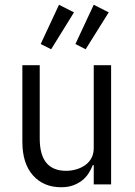

<svg xmlns="http://www.w3.org/2000/svg" viewBox="-20 -775 568 807"><path d="M195 -568 151 -590 228 -755 291 -723ZM340 -568 297 -590 374 -755 437 -723ZM374 -81H370Q363 -63 352 -46Q341 -29 325 -16.5Q309 -4 287.5 4Q266 12 237 12Q163 12 118.5 -38Q74 -88 74 -179V-501H147V-193Q147 -124 175 -90.5Q203 -57 258 -57Q279 -57 300 -63Q321 -69 337.5 -80.5Q354 -92 364 -110Q374 -128 374 -153V-501H447V0H374Z"/></svg>

Font: PlemolJP
Style: Regular
Weight: 400
Monospace: yes
Version: v2.0.4; ttfautohint (v1.8.4.7-5d5b-dirty) -l 6 -r 45 -G 200 